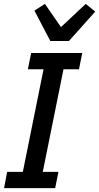

<svg xmlns="http://www.w3.org/2000/svg" viewBox="-20 -972 512 992"><path d="M1 0 17 -84H98L205 -614H124L141 -698H405L388 -614H308L201 -84H282L265 0ZM240 -760 158 -917 212 -952 295 -832 423 -952 472 -912 336 -760Z"/></svg>

Font: IBM Plex Sans Condensed Medium
Style: Italic
Weight: 500
Width: 3
Italic angle: -11°
Designer: Mike Abbink, Paul van der Laan, Pieter van Rosmalen
Foundry: Bold Monday
Version: Version 1.3